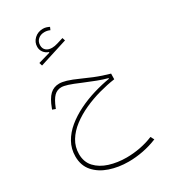

<svg xmlns="http://www.w3.org/2000/svg" viewBox="-253 -863 1145 1303"><g transform="rotate(-30 319.5 -211.5)"><path d="M352.5 -734.4Q341.3 -740.2 329.1 -743.9Q316.9 -747.6 303.7 -747.6Q263.7 -747.6 236.3 -721.9Q209 -696.3 209 -659.2Q209 -635.3 223.1 -616.5Q237.3 -597.7 260.7 -589.8V-585L167 -558.1L174.3 -534.2L394.5 -604L387.2 -626.5L339.4 -611.8Q314.5 -604 293.9 -604Q265.6 -604 248.5 -618.4Q231.4 -632.8 231.4 -658.7Q231.4 -687.5 251 -705.1Q270.5 -722.7 301.8 -722.7Q313 -722.7 323.5 -720.2Q334 -717.8 343.3 -713.4ZM213.4 -370.1Q170.4 -370.1 140.6 -342.3Q110.8 -314.5 86.4 -248.5L83.5 -240.7L107.9 -231.9L110.8 -239.3Q132.8 -294.4 156.2 -317.9Q179.7 -341.3 213.4 -341.3Q231.9 -341.3 262.9 -331.5Q293.9 -321.8 350.6 -297.4Q404.3 -274.9 445.1 -259.5Q485.8 -244.1 522.5 -234.4V-229.5Q460.4 -219.2 395.5 -199.7Q330.6 -180.2 271 -150.9Q211.4 -121.6 164.1 -82.8Q116.7 -43.9 89.1 5.4Q61.5 54.7 61.5 114.3Q61.5 185.5 102.8 232.4Q144 279.3 211.7 302.2Q279.3 325.2 358.4 325.2Q414.6 325.2 472.4 314Q530.3 302.7 583.5 280.8L568.8 253.4Q521 273.4 467 283.7Q413.1 293.9 359.9 293.9Q289.1 293.9 227.5 274.7Q166 255.4 128.4 215.1Q90.8 174.8 90.8 112.3Q90.8 56.2 119.1 9.5Q147.5 -37.1 195.6 -73.7Q243.7 -110.4 303.7 -137.7Q363.8 -165 428 -182.6Q492.2 -200.2 551.8 -208.5L552.7 -252.4Q522.9 -260.7 494.4 -270.3Q465.8 -279.8 434.1 -292.7Q402.3 -305.7 363.3 -323.2Q301.3 -351.1 268.3 -360.6Q235.4 -370.1 213.4 -370.1Z"/></g></svg>

Font: Estedad-FD VF
Style: Regular
Weight: 100
Designer: Amin Abedi
Version: Version 7.3